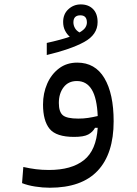

<svg xmlns="http://www.w3.org/2000/svg" viewBox="-20 -628 626 876"><path d="M207 228.5Q174.3 228.5 140.4 223.1Q106.4 217.8 80.6 207.5L86.4 133.8Q116.7 140.6 144 144Q171.4 147.5 203.6 147.5Q306.6 147.5 363 102.5Q419.4 57.6 425.8 -44.9H413.6Q402.8 -25.4 382.6 -14.4Q362.3 -3.4 317.9 -3.4Q236.8 -3.4 206.5 -40Q176.3 -76.7 176.3 -151.4Q176.3 -202.6 195.3 -246.1Q214.4 -289.6 249.3 -315.9Q284.2 -342.3 332.5 -342.3Q414.1 -342.3 456.3 -271.5Q498.5 -200.7 498.5 -74.7Q498.5 73.7 425.5 151.1Q352.5 228.5 207 228.5ZM425.8 -98.6Q422.4 -180.2 398.7 -219.2Q375 -258.3 330.6 -258.3Q292 -258.3 270.3 -230Q248.5 -201.7 248.5 -158.2Q248.5 -117.7 266.6 -102.3Q284.7 -86.9 337.4 -86.9Q361.3 -86.9 382.3 -90.1Q403.3 -93.3 425.8 -98.6ZM193.4 -377V-432.1Q257.8 -446.3 298.3 -460.4Q285.2 -471.7 276.6 -488.8Q268.1 -505.9 268.1 -527.8Q268.1 -564 292 -585.9Q315.9 -607.9 348.6 -607.9Q383.3 -607.9 404.3 -586.9Q425.3 -565.9 425.3 -527.3Q425.3 -469.7 363.8 -436.3Q302.2 -402.8 193.4 -377ZM342.8 -480Q362.3 -491.2 369.4 -502.4Q376.5 -513.7 376.5 -525.4Q376.5 -558.1 346.7 -558.1Q314.9 -558.1 314.9 -525.9Q314.9 -512.7 321.8 -500.2Q328.6 -487.8 342.8 -480Z"/></svg>

Font: Cascadia Mono NF SemiLight
Style: Regular
Weight: 350
Monospace: yes
Designer: Aaron Bell
Foundry: Saja Typeworks
Version: Version 2404.023; ttfautohint (v1.8.4)